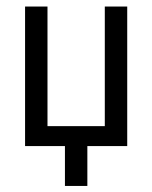

<svg xmlns="http://www.w3.org/2000/svg" viewBox="-20 -458 478 602"><path d="M128.9 -437.5V-62.5H308.6V-437.5H378.9V0H253.9V125H183.6V0H58.6V-437.5Z"/></svg>

Font: Sudo Light
Style: Regular
Weight: 300
Monospace: yes
Designer: Jens Kutilek
Foundry: Jens Kutilek
Version: Version 0.040